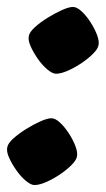

<svg xmlns="http://www.w3.org/2000/svg" viewBox="-25 -531 304 552"><path d="M74 1Q64 1 49.5 -11Q35 -23 22 -41.5Q9 -60 1 -78Q-7 -96 -4 -108Q-2 -119 13.5 -133Q29 -147 50 -160Q71 -173 91 -182Q111 -191 123 -191Q134 -191 147.5 -178.5Q161 -166 173 -147.5Q185 -129 192 -110.5Q199 -92 196 -80Q194 -70 180 -56Q166 -42 146.5 -29Q127 -16 107.5 -7.5Q88 1 74 1ZM136 -319Q126 -319 111.5 -331Q97 -343 84 -361.5Q71 -380 63 -398Q55 -416 58 -428Q60 -439 75.5 -453Q91 -467 112 -480Q133 -493 153 -502Q173 -511 185 -511Q196 -511 209.5 -498.5Q223 -486 235 -467.5Q247 -449 254 -430.5Q261 -412 258 -400Q256 -390 242 -376Q228 -362 208.5 -349Q189 -336 169.5 -327.5Q150 -319 136 -319Z"/></svg>

Font: Texturina Black
Style: Italic
Weight: 900
Italic angle: -11°
Designer: Guillermo Torres Carreño
Foundry: Omnibus-Type
Version: Version 1.002; ttfautohint (v1.8.3)